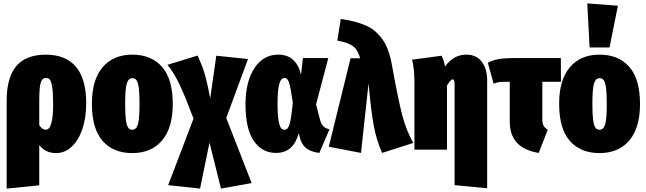

<svg xmlns="http://www.w3.org/2000/svg" viewBox="-20 -873 3768 1120"><path d="M248 -554.2Q362.3 -554.2 422.6 -483.9Q482.9 -413.6 482.9 -269Q482.9 -187 460.7 -120.8Q438.5 -54.7 398.2 -17.3Q357.9 20 307.1 20Q244.6 20 209 -26.9V208L19 227.1V-287.1Q19 -420.4 75 -487.3Q130.9 -554.2 248 -554.2ZM247.1 -116.2Q290 -116.2 290 -266.1Q290 -331.5 284.2 -366.2Q278.3 -400.9 270.3 -409.4Q262.2 -418 248 -418Q226.1 -418 217.5 -391.1Q209 -364.3 209 -286.1V-143.1Q226.6 -116.2 247.1 -116.2Z M987.8 -266.1Q987.8 -127 925.3 -53.5Q862.8 20 752 20Q640.6 20 578.4 -51Q516.1 -122.1 516.1 -268.1Q516.1 -407.2 578.6 -480.7Q641.1 -554.2 752 -554.2Q862.8 -554.2 925.3 -482.9Q987.8 -411.6 987.8 -266.1ZM752 -417Q728.5 -417 719.2 -384.8Q710 -352.5 710 -268.1Q710 -208 714.1 -175Q718.3 -142.1 727.1 -129.2Q735.8 -116.2 752 -116.2Q775.4 -116.2 784.7 -148.4Q793.9 -180.7 793.9 -266.1Q793.9 -325.7 789.8 -358.4Q785.6 -391.1 776.9 -404.1Q768.1 -417 752 -417Z M1299.8 -185.1 1447.8 194.8 1269 227.1 1202.1 -41 1147 227.1 960.9 207 1108.9 -181.2Q1061 -308.6 1028.8 -377.2Q996.6 -445.8 957 -495.1L1132.8 -548.8Q1152.8 -502.9 1160.4 -483.9Q1168 -464.8 1180.9 -416.7Q1193.8 -368.7 1206.1 -298.8L1241.7 -547.9L1426.8 -528.8Z M1603 -554.2Q1658.7 -554.2 1691.7 -522.2Q1724.6 -490.2 1735.8 -437L1747.1 -534.2H1895L1823.7 -264.2L1847.2 -172.9Q1859.4 -126 1901.9 -119.1L1842.8 19Q1793 13.2 1765.1 -9.5Q1737.3 -32.2 1728 -75.2L1723.1 -96.2Q1706.1 -37.1 1673.6 -9Q1641.1 19 1589.8 19Q1507.8 19 1460 -51.8Q1412.1 -122.6 1412.1 -263.2Q1412.1 -397 1464.1 -475.6Q1516.1 -554.2 1603 -554.2ZM1640.1 -418Q1619.1 -418 1609.1 -383.8Q1599.1 -349.6 1599.1 -263.2Q1599.1 -205.1 1604.7 -171.4Q1610.4 -137.7 1618.4 -127Q1626.5 -116.2 1639.2 -116.2Q1659.7 -116.2 1669.2 -147.9Q1678.7 -179.7 1688 -273.9Q1675.8 -359.9 1667 -388.9Q1658.2 -418 1640.1 -418Z M1967.8 -762.2Q2011.7 -755.9 2044.2 -747.8Q2076.7 -739.7 2108.9 -726.3Q2141.1 -712.9 2164.6 -693.6Q2188 -674.3 2208.5 -647Q2229 -619.6 2243.2 -581.5Q2257.3 -543.5 2266.1 -494.1Q2303.2 -289.1 2326.9 -199.2Q2350.6 -109.4 2391.1 -39.1L2209 19Q2175.3 -57.1 2159.9 -141.4Q2144.5 -225.6 2129.9 -387.2L2085.9 19L1897.9 -17.1L2024.9 -533.2H2081.1Q2066.9 -583 2039.1 -603.8Q2011.2 -624.5 1947.8 -636.2Z M2701.7 -554.2Q2757.8 -554.2 2789.8 -513.4Q2821.8 -472.7 2821.8 -402.8V225.1L2631.8 207V-384.8Q2631.8 -410.2 2620.6 -410.2Q2608.9 -410.2 2586.4 -372.1L2587.4 -360.8V0H2397.5V-395Q2397.5 -471.7 2383.8 -524.9L2555.7 -547.9Q2571.3 -517.1 2575.7 -484.9Q2602.5 -520.5 2632.3 -537.4Q2662.1 -554.2 2701.7 -554.2Z M3143.6 -176.8Q3143.6 -153.3 3150.6 -140.1Q3157.7 -127 3175.3 -116.2L3122.6 19Q2953.6 -7.8 2953.6 -163.1V-396H2934.6Q2903.8 -396 2889.6 -393.8Q2875.5 -391.6 2859.4 -384.8L2825.7 -506.8Q2851.6 -521.5 2886 -527.8Q2920.4 -534.2 2985.4 -534.2H3251.5L3252.4 -396H3143.6Z M3405.8 -853 3584.5 -839.8 3535.6 -596.2H3419.4ZM3713.4 -266.1Q3713.4 -127 3650.9 -53.5Q3588.4 20 3477.5 20Q3366.2 20 3304 -51Q3241.7 -122.1 3241.7 -268.1Q3241.7 -407.2 3304.2 -480.7Q3366.7 -554.2 3477.5 -554.2Q3588.4 -554.2 3650.9 -482.9Q3713.4 -411.6 3713.4 -266.1ZM3477.5 -417Q3454.1 -417 3444.8 -384.8Q3435.5 -352.5 3435.5 -268.1Q3435.5 -208 3439.7 -175Q3443.8 -142.1 3452.6 -129.2Q3461.4 -116.2 3477.5 -116.2Q3501 -116.2 3510.3 -148.4Q3519.5 -180.7 3519.5 -266.1Q3519.5 -325.7 3515.4 -358.4Q3511.2 -391.1 3502.4 -404.1Q3493.7 -417 3477.5 -417Z"/></svg>

Font: Fira Sans Compressed Heavy
Style: Regular
Weight: 900
Width: 1
Designer: Carrois Corporate & Edenspiekermann AG
Foundry: Carrois Corporate GbR & Edenspiekermann AG
Version: Version 4.203;PS 004.203;hotconv 1.0.88;makeotf.lib2.5.64775